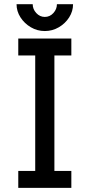

<svg xmlns="http://www.w3.org/2000/svg" viewBox="-20 -909 434 929"><path d="M68.4 -722.7V-640.6H150.4V-82H68.4V0H325.2V-82H243.2V-640.6H325.2V-722.7ZM196.8 -758.8Q233.4 -758.8 264.6 -777.1Q295.9 -795.4 314.7 -825Q333.5 -854.5 333.5 -888.7H255.4Q255.4 -864.7 238.3 -845.9Q221.2 -827.1 196.8 -827.1Q172.9 -827.1 155.5 -845.9Q138.2 -864.7 138.2 -888.7H60.1Q60.1 -854.5 79.1 -825Q98.1 -795.4 129.2 -777.1Q160.2 -758.8 196.8 -758.8Z"/></svg>

Font: Giphurs
Style: Regular
Weight: 400
Version: Version 2.010